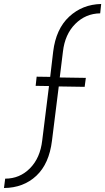

<svg xmlns="http://www.w3.org/2000/svg" viewBox="-118 -777 528 964"><path d="M149 -518Q163 -632 229.5 -693.5Q296 -755 390 -757L385 -710Q312 -709 260 -657Q208 -605 198 -518L182 -388L313 -386L307 -341L177 -343L143 -71Q129 45 64.5 105.5Q0 166 -98 167L-92 120Q-19 120 32.5 68Q84 16 94 -72L128 -345L61 -346L66 -392L134 -391Z"/></svg>

Font: Josefin Sans Light
Style: Italic
Weight: 300
Italic angle: -7°
Designer: Santiago Orozco
Foundry: Typemade
Version: Version 2.000